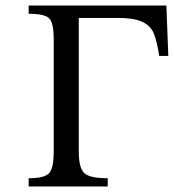

<svg xmlns="http://www.w3.org/2000/svg" viewBox="-20 -677 631 697"><path d="M584 -657 591 -474H558Q549 -532 537 -558.5Q525 -585 495 -598.5Q465 -612 406 -612H266V-127Q266 -68 285.5 -49Q305 -30 371 -30V0H84V-30Q142 -30 158.5 -48.5Q175 -67 175 -127V-534Q175 -593 159 -610Q143 -627 84 -627V-657Z"/></svg>

Font: myMathFont
Style: Regular
Weight: 400
Designer: Ross Mills, John Hudson & Paul Hanslow, Tiro Typeworks Ltd; with prior portions MicroPress Inc., and Coen Hoffman. Math 
Foundry: Tiro Typeworks Ltd
Version: Version 2.13 b171